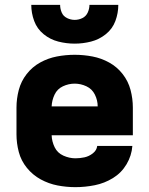

<svg xmlns="http://www.w3.org/2000/svg" viewBox="-20 -764 616 792"><path d="M291 8Q331 8 371 0Q411 -8 446 -29.5Q481 -51 502 -86.5Q523 -122 526 -162H381Q379 -144 363 -131.5Q347 -119 328.5 -115Q310 -111 291 -111Q266 -111 241.5 -122Q217 -133 205.5 -156.5Q194 -180 193 -206H528V-320Q528 -357 518.5 -393Q509 -429 486 -458.5Q463 -488 430.5 -506Q398 -524 361.5 -531Q325 -538 288 -538Q251 -538 214.5 -531Q178 -524 145.5 -506Q113 -488 90 -458.5Q67 -429 57.5 -393Q48 -357 48 -320V-210Q48 -173 57.5 -137Q67 -101 91 -71.5Q115 -42 148 -24Q181 -6 217.5 1Q254 8 291 8ZM193 -325Q194 -350 205 -373.5Q216 -397 239.5 -408Q263 -419 288 -419Q313 -419 336.5 -408Q360 -397 371.5 -373.5Q383 -350 383 -325ZM288 -584Q322 -584 355.5 -592.5Q389 -601 416.5 -623Q444 -645 456 -677.5Q468 -710 468 -744H349Q349 -728 342 -712.5Q335 -697 320 -689.5Q305 -682 288 -682Q272 -682 256.5 -689.5Q241 -697 234.5 -712.5Q228 -728 228 -744H109Q109 -710 121 -677.5Q133 -645 160 -623Q187 -601 220.5 -592.5Q254 -584 288 -584Z"/></svg>

Font: Iosevka Sparkle Heavy
Style: Regular
Weight: 900
Designer: Belleve Invis
Foundry: Belleve Invis
Version: Version 4.5.0; ttfautohint (v1.8.3)